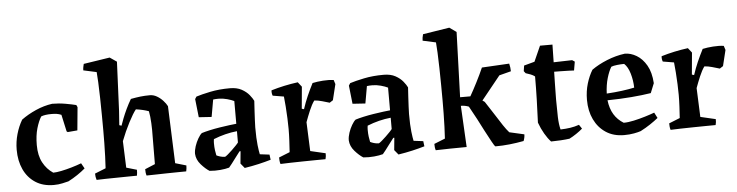

<svg xmlns="http://www.w3.org/2000/svg" viewBox="-45 -919 4367 1137"><g transform="rotate(-5 2138.5 -350.0)"><path d="M235 12Q171 12 126 -17.5Q81 -47 57.5 -98Q34 -149 34 -215Q34 -262 47 -307.5Q60 -353 82 -390Q120 -418 168.5 -439.5Q217 -461 267 -468Q307 -468 346.5 -461Q386 -454 409 -448L415 -435L402 -298L344 -293L338 -298L316 -398Q302 -404 288.5 -406Q275 -408 258 -408Q218 -408 196 -399Q180 -374 167.5 -331.5Q155 -289 155 -232Q155 -170 177.5 -128Q200 -86 238 -61Q257 -61 286.5 -67Q316 -73 348.5 -82.5Q381 -92 407 -102L425 -70Q404 -52 378 -34.5Q352 -17 323 -2Q311 1 287 6.5Q263 12 235 12Z M490 4Q487 -5 485.5 -14.5Q484 -24 484 -34L549 -60Q551 -91 552.5 -130Q554 -169 554.5 -209.5Q555 -250 555 -285Q555 -323 554.5 -374.5Q554 -426 553 -477.5Q552 -529 550 -570.5Q548 -612 546 -632L468 -649Q468 -660 470 -669.5Q472 -679 474 -687L630 -711L671 -683L658 -391L652 -307L665 -303Q670 -318 680 -344Q690 -370 704 -399.5Q718 -429 734 -456Q766 -462 791.5 -465Q817 -468 848 -468Q869 -468 889 -456.5Q909 -445 925 -427.5Q941 -410 949 -394Q952 -309 955.5 -224Q959 -139 962 -54L1027 -35Q1027 -27 1026 -17.5Q1025 -8 1023 0Q1005 0 973.5 0.5Q942 1 906.5 1.5Q871 2 839 3Q807 4 787 4Q784 -5 783 -14.5Q782 -24 782 -34L842 -59L843 -227Q844 -261 842 -302.5Q840 -344 834 -374Q818 -380 799 -384.5Q780 -389 758 -392Q740 -370 713.5 -319Q687 -268 665 -211L671 -53L733 -35Q733 -27 732.5 -17.5Q732 -8 730 0Q711 0 679 0.5Q647 1 611 1.5Q575 2 542 2.5Q509 3 490 4Z M1278 0Q1257 6 1225.5 9Q1194 12 1161 9Q1137 -6 1111.5 -35Q1086 -64 1084 -99Q1084 -120 1092 -144Q1100 -168 1112 -188.5Q1124 -209 1135 -218Q1154 -224 1183 -230.5Q1212 -237 1244 -242Q1276 -247 1303 -250.5Q1330 -254 1343 -255V-390Q1327 -398 1301.5 -405Q1276 -412 1251 -412Q1243 -412 1234.5 -411.5Q1226 -411 1219 -410L1201 -308L1125 -313L1113 -422L1122 -436Q1153 -446 1206 -457Q1259 -468 1323 -468Q1365 -468 1393 -452.5Q1421 -437 1437.5 -416.5Q1454 -396 1461 -381Q1459 -355 1457.5 -324.5Q1456 -294 1454.5 -267Q1453 -240 1453 -224Q1453 -157 1457.5 -118.5Q1462 -80 1466 -63L1523 -56L1527 -25Q1493 -15 1454 -6Q1415 3 1370 10L1347 -18L1354 -91H1348Q1332 -71 1313.5 -45.5Q1295 -20 1278 0ZM1209 -79Q1216 -75 1230.5 -70.5Q1245 -66 1260 -66Q1265 -68 1277.5 -78.5Q1290 -89 1303.5 -102Q1317 -115 1328.5 -127Q1340 -139 1343 -144V-211Q1273 -204 1203 -176Q1202 -170 1201.5 -163.5Q1201 -157 1201 -152Q1201 -128 1203.5 -110.5Q1206 -93 1209 -79Z M1583 5Q1580 -4 1579 -14Q1578 -24 1578 -34L1643 -60Q1645 -90 1647 -126.5Q1649 -163 1649 -197Q1649 -225 1647.5 -260.5Q1646 -296 1643.5 -330.5Q1641 -365 1638 -391L1572 -402Q1569 -410 1568 -418Q1567 -426 1568 -434Q1644 -457 1727 -468L1749 -440L1737 -310L1750 -306Q1763 -346 1779 -382.5Q1795 -419 1814 -456Q1841 -462 1876.5 -464.5Q1912 -467 1940 -463L1948 -438L1925 -344L1905 -331Q1885 -337 1860.5 -344Q1836 -351 1815 -352Q1799 -330 1784.5 -295.5Q1770 -261 1758 -228L1765 -56L1855 -35Q1856 -18 1851 0Q1829 0 1793.5 0.5Q1758 1 1718.5 1.5Q1679 2 1642.5 3Q1606 4 1583 5Z M2192 0Q2171 6 2139.5 9Q2108 12 2075 9Q2051 -6 2025.5 -35Q2000 -64 1998 -99Q1998 -120 2006 -144Q2014 -168 2026 -188.5Q2038 -209 2049 -218Q2068 -224 2097 -230.5Q2126 -237 2158 -242Q2190 -247 2217 -250.5Q2244 -254 2257 -255V-390Q2241 -398 2215.5 -405Q2190 -412 2165 -412Q2157 -412 2148.5 -411.5Q2140 -411 2133 -410L2115 -308L2039 -313L2027 -422L2036 -436Q2067 -446 2120 -457Q2173 -468 2237 -468Q2279 -468 2307 -452.5Q2335 -437 2351.5 -416.5Q2368 -396 2375 -381Q2373 -355 2371.5 -324.5Q2370 -294 2368.5 -267Q2367 -240 2367 -224Q2367 -157 2371.5 -118.5Q2376 -80 2380 -63L2437 -56L2441 -25Q2407 -15 2368 -6Q2329 3 2284 10L2261 -18L2268 -91H2262Q2246 -71 2227.5 -45.5Q2209 -20 2192 0ZM2123 -79Q2130 -75 2144.5 -70.5Q2159 -66 2174 -66Q2179 -68 2191.5 -78.5Q2204 -89 2217.5 -102Q2231 -115 2242.5 -127Q2254 -139 2257 -144V-211Q2187 -204 2117 -176Q2116 -170 2115.5 -163.5Q2115 -157 2115 -152Q2115 -128 2117.5 -110.5Q2120 -93 2123 -79Z M2860 12Q2854 8 2839.5 -19Q2825 -46 2802 -89Q2786 -121 2766.5 -158Q2747 -195 2724 -236Q2702 -245 2677 -245L2690 1Q2643 1 2591 2Q2539 3 2506 4Q2503 -5 2502 -14.5Q2501 -24 2501 -34L2566 -60Q2568 -91 2569.5 -130Q2571 -169 2571.5 -209.5Q2572 -250 2572 -285Q2572 -323 2571.5 -374.5Q2571 -426 2570 -477.5Q2569 -529 2567 -570.5Q2565 -612 2563 -632L2485 -649Q2485 -667 2491 -687L2649 -712L2690 -683L2677 -296H2738Q2757 -329 2780.5 -375Q2804 -421 2821 -460L2984 -469Q2990 -445 2990 -423L2920 -405L2807 -265L2820 -256Q2832 -238 2847 -214.5Q2862 -191 2879 -165Q2897 -136 2915 -109Q2933 -82 2949 -64L3037 -44Q3037 -25 3029 -5Q2987 3 2944.5 7.5Q2902 12 2860 12Z M3191 12Q3172 -8 3154 -39Q3136 -70 3123 -106Q3126 -174 3128 -242.5Q3130 -311 3130 -380Q3120 -388 3105 -394Q3090 -400 3076 -404L3066 -417L3071 -450L3134 -467L3175 -559H3249L3247 -454L3357 -457L3372 -447L3363 -395Q3353 -396 3330.5 -396.5Q3308 -397 3284 -397.5Q3260 -398 3245 -398Q3244 -366 3243.5 -331Q3243 -296 3242.5 -268.5Q3242 -241 3242 -232Q3242 -173 3243.5 -128.5Q3245 -84 3253 -54Q3285 -55 3311.5 -59Q3338 -63 3364 -72L3380 -48Q3364 -34 3342.5 -19.5Q3321 -5 3301 5Q3280 8 3248 10Q3216 12 3191 12Z M3626 12Q3563 12 3518 -17.5Q3473 -47 3448.5 -98Q3424 -149 3424 -215Q3424 -266 3437.5 -311Q3451 -356 3472 -390Q3511 -418 3564 -439.5Q3617 -461 3671 -468Q3706 -468 3740.5 -447.5Q3775 -427 3799 -385.5Q3823 -344 3827 -279L3804 -222Q3754 -214 3687.5 -208.5Q3621 -203 3545 -202Q3551 -152 3572 -117.5Q3593 -83 3629 -61Q3656 -61 3690 -68.5Q3724 -76 3757 -86Q3790 -96 3814 -105L3831 -72Q3810 -55 3783 -37Q3756 -19 3725 -3Q3711 2 3684.5 7Q3658 12 3626 12ZM3544 -242Q3593 -245 3635 -250.5Q3677 -256 3709 -263Q3708 -306 3696 -347Q3684 -388 3662 -408Q3644 -408 3620.5 -405.5Q3597 -403 3585 -398Q3570 -374 3558 -333.5Q3546 -293 3544 -242Z M3902 5Q3899 -4 3898 -14Q3897 -24 3897 -34L3962 -60Q3964 -90 3966 -126.5Q3968 -163 3968 -197Q3968 -225 3966.5 -260.5Q3965 -296 3962.5 -330.5Q3960 -365 3957 -391L3891 -402Q3888 -410 3887 -418Q3886 -426 3887 -434Q3963 -457 4046 -468L4068 -440L4056 -310L4069 -306Q4082 -346 4098 -382.5Q4114 -419 4133 -456Q4160 -462 4195.5 -464.5Q4231 -467 4259 -463L4267 -438L4244 -344L4224 -331Q4204 -337 4179.5 -344Q4155 -351 4134 -352Q4118 -330 4103.5 -295.5Q4089 -261 4077 -228L4084 -56L4174 -35Q4175 -18 4170 0Q4148 0 4112.5 0.5Q4077 1 4037.5 1.5Q3998 2 3961.5 3Q3925 4 3902 5Z"/></g></svg>

Font: Labrada SemiBold
Style: Regular
Weight: 600
Designer: Mercedes Jáuregui
Foundry: Omnibus-Type Team
Version: Version 1.000; ttfautohint (v1.8.4.7-5d5b)